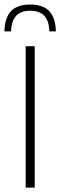

<svg xmlns="http://www.w3.org/2000/svg" viewBox="-28 -848 272 868"><path d="M129 0H88V-639H129ZM108.5 -827.5Q167.5 -827.5 195.5 -796.8Q223.5 -766 224.5 -706H195Q194 -753.5 172.2 -776.5Q150.5 -799.5 108.5 -799.5Q66 -799.5 44.8 -776.5Q23.5 -753.5 22 -706H-8Q-7 -766 21.2 -796.8Q49.5 -827.5 108.5 -827.5Z"/></svg>

Font: Anek Latin Medium ExtraLight
Style: Regular
Weight: 250
Version: Version 1.003